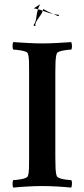

<svg xmlns="http://www.w3.org/2000/svg" viewBox="-20 -847 382 871"><path d="M172 -650Q203 -650 238.5 -652Q274 -654 303 -656Q306 -651 306.5 -639Q307 -627 303 -622Q298 -622 288 -621Q278 -620 267.5 -618Q257 -616 248.5 -613Q240 -610 238 -605Q233 -591 232 -569.5Q231 -548 231 -520V-133Q231 -104 232 -82.5Q233 -61 238 -47Q240 -43 248.5 -39.5Q257 -36 267.5 -34Q278 -32 288 -31Q298 -30 303 -30Q307 -25 306.5 -13Q306 -1 303 4Q274 1 238 -1Q202 -3 171 -3Q141 -3 105.5 -1Q70 1 40 4Q37 -1 37 -13Q37 -25 40 -30Q45 -30 55 -31Q65 -32 76 -34Q87 -36 95.5 -39.5Q104 -43 106 -47Q111 -61 111.5 -82.5Q112 -104 112 -133V-520Q112 -548 111.5 -569.5Q111 -591 106 -605Q104 -610 95.5 -613Q87 -616 76 -618Q65 -620 55 -621Q45 -622 40 -622Q37 -627 37 -639Q37 -651 40 -656Q70 -654 106 -652Q142 -650 172 -650ZM245 -774Q241 -774 221 -784Q209 -786 197.5 -790Q186 -794 174 -798Q171 -788 164.5 -779Q158 -770 152 -761Q146 -752 142.5 -744.5Q139 -737 141 -730Q139 -729 136.5 -729Q134 -729 132 -733Q142 -746 144.5 -766.5Q147 -787 152 -805Q148 -806 144 -807Q140 -808 136 -809H133Q132 -808 132 -808Q137 -812 149 -819.5Q161 -827 163 -827Q159 -822 156.5 -816.5Q154 -811 152 -805Q166 -802 174 -798Q176 -804 176 -806Q184 -801 196.5 -795Q209 -789 221 -784Q227 -782 233 -781.5Q239 -781 246 -780Q249 -776 245 -774Z"/></svg>

Font: Vermiglione SemiBold
Style: Regular
Weight: 600
Version: Version 1.000